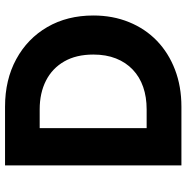

<svg xmlns="http://www.w3.org/2000/svg" viewBox="-9 -731 740 762"><g transform="rotate(-90 361.0 -350.0)"><path d="M85.5 0V-700H318.5Q425.5 -700 507.2 -655.5Q589 -611 634.8 -532Q680.5 -453 680.5 -349.5Q680.5 -272.5 654.2 -208Q628 -143.5 580 -97.2Q532 -51 465.5 -25.5Q399 0 318.5 0ZM233.5 -138H308Q357 -138 396.8 -151.8Q436.5 -165.5 465.5 -193Q494.5 -220.5 510 -259.8Q525.5 -299 525.5 -349.5Q525.5 -417.5 498.2 -465Q471 -512.5 422 -537.5Q373 -562.5 308 -562.5H233.5Z"/></g></svg>

Font: Geologica Thin Roman SemiBold
Style: Regular
Weight: 600
Version: Version 1.010;gftools[0.9.28]